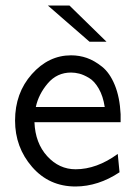

<svg xmlns="http://www.w3.org/2000/svg" viewBox="-20 -660 484 691"><path d="M34.2 -226.1Q34.2 -325.2 94.5 -393.1Q154.8 -460.9 235.8 -460.9Q265.6 -460.9 292.7 -451.4Q319.8 -441.9 347.4 -419.9Q375 -397.9 393.1 -354Q411.1 -310.1 414.1 -249V-220.2H104Q106.9 -145 149.9 -97.9Q192.9 -50.8 252 -50.8Q328.1 -50.8 403.8 -106L410.2 -40Q334 10.7 252 11.2Q156.7 11.2 95.5 -59.3Q34.2 -129.9 34.2 -226.1ZM108.9 -274.9H356.9Q351.1 -314 335.4 -341.1Q319.8 -368.2 300.3 -379.6Q280.8 -391.1 265.4 -395Q250 -398.9 235.8 -398.9Q185.1 -398.9 151.9 -359.9Q118.7 -320.8 108.9 -274.9ZM152.3 -640.1H230L363.3 -509.8H302.2Z"/></svg>

Font: CMU Sans Serif
Style: Medium
Weight: 500
Version: Version 0.7.0